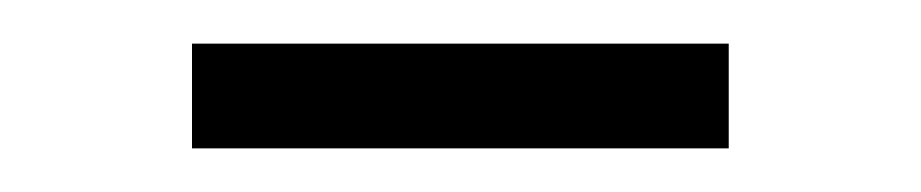

<svg xmlns="http://www.w3.org/2000/svg" viewBox="-20 -324 422 88"><path d="M68 -256V-304H314V-256Z"/></svg>

Font: Geologica Roman Thin
Style: Regular
Weight: 250
Designer: Sindre Bremnes, Frode Helland
Foundry: Monokrom Skriftforlag AS
Version: Version 1.010;gftools[0.9.28]